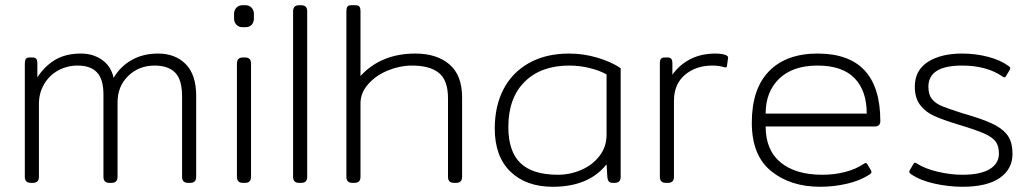

<svg xmlns="http://www.w3.org/2000/svg" viewBox="-20 -700 3951 735"><path d="M75 -23V-457Q75 -469 79 -474.5Q83 -480 94 -480H104Q115 -480 119 -474.5Q123 -469 123 -457V-404Q152 -448 192 -471.5Q232 -495 290 -495Q336 -495 370.5 -471Q405 -447 415 -402Q441 -446 484.5 -470.5Q528 -495 585 -495Q651 -495 691 -454.5Q731 -414 731 -333V-23Q731 0 708 0H700Q677 0 677 -23V-331Q677 -395 650.5 -422Q624 -449 572 -449Q512 -449 471 -409.5Q430 -370 430 -308V-23Q430 0 407 0H399Q376 0 376 -23V-339Q376 -396 351.5 -422.5Q327 -449 277 -449Q237 -449 203 -430.5Q169 -412 149 -378Q129 -344 129 -302V-23Q129 0 106 0H98Q75 0 75 -23Z M876 -629V-647Q876 -661 885 -670.5Q894 -680 907 -680H921Q934 -680 943 -670.5Q952 -661 952 -647V-629Q952 -615 943.5 -605.5Q935 -596 921 -596H907Q894 -596 885 -605.5Q876 -615 876 -629ZM887 -23V-457Q887 -480 910 -480H918Q941 -480 941 -457V-23Q941 0 918 0H910Q887 0 887 -23Z M1102 -23V-657Q1102 -680 1125 -680H1133Q1156 -680 1156 -657V-23Q1156 0 1133 0H1125Q1102 0 1102 -23Z M1306 -23V-657Q1306 -669 1310 -674.5Q1314 -680 1325 -680H1341Q1352 -680 1356 -674.5Q1360 -669 1360 -657V-409Q1439 -495 1570 -495Q1652 -495 1700.5 -453.5Q1749 -412 1749 -327V-23Q1749 0 1726 0H1718Q1695 0 1695 -23V-324Q1695 -392 1660.5 -420.5Q1626 -449 1557 -449Q1511 -449 1465.5 -430.5Q1420 -412 1390 -378.5Q1360 -345 1360 -304V-23Q1360 0 1337 0H1329Q1306 0 1306 -23Z M1874 -208Q1874 -294 1907.5 -358.5Q1941 -423 2005.5 -459Q2070 -495 2159 -495Q2214 -495 2267.5 -479Q2321 -463 2356 -439V-23Q2356 0 2333 0H2326Q2315 0 2310.5 -5.5Q2306 -11 2305 -23L2302 -71Q2234 15 2096 15Q1994 15 1934 -43Q1874 -101 1874 -208ZM2302 -184V-415Q2276 -430 2237.5 -439.5Q2199 -449 2159 -449Q2051 -449 1988.5 -387Q1926 -325 1926 -214Q1926 -120 1972.5 -75.5Q2019 -31 2116 -31Q2162 -31 2205 -49.5Q2248 -68 2275 -103Q2302 -138 2302 -184Z M2506 -23V-457Q2506 -469 2510 -474.5Q2514 -480 2525 -480H2535Q2546 -480 2550 -474.5Q2554 -469 2554 -457V-414Q2581 -452 2622.5 -473.5Q2664 -495 2720 -495Q2732 -495 2744 -493Q2756 -491 2761 -488Q2769 -483 2767 -477L2763 -448Q2762 -439 2752 -443Q2732 -449 2707 -449Q2644 -449 2602 -413.5Q2560 -378 2560 -314V-23Q2560 0 2537 0H2529Q2506 0 2506 -23Z M2858 -230Q2858 -360 2924 -427.5Q2990 -495 3110 -495Q3350 -495 3350 -236Q3350 -227 3345 -221.5Q3340 -216 3330 -216H2911Q2911 -125 2968.5 -78Q3026 -31 3128 -31Q3175 -31 3216.5 -42Q3258 -53 3287 -73Q3291 -76 3294 -76Q3298 -76 3301 -70L3314 -48Q3316 -45 3316 -41Q3316 -37 3309 -32Q3272 -8 3221.5 3.5Q3171 15 3120 15Q3006 15 2932 -45Q2858 -105 2858 -230ZM3298 -265Q3298 -353 3251 -401Q3204 -449 3110 -449Q3015 -449 2963 -399Q2911 -349 2911 -265Z M3468 -33Q3462 -37 3461 -40Q3460 -43 3463 -49L3476 -71Q3479 -77 3483 -77Q3485 -77 3490 -74Q3521 -54 3570 -42.5Q3619 -31 3664 -31Q3733 -31 3768.5 -52.5Q3804 -74 3804 -112Q3804 -141 3791.5 -158Q3779 -175 3747.5 -189Q3716 -203 3649 -223Q3590 -241 3556.5 -256Q3523 -271 3502.5 -298Q3482 -325 3482 -368Q3482 -431 3532 -463Q3582 -495 3663 -495Q3715 -495 3762.5 -482.5Q3810 -470 3840 -448Q3846 -444 3847 -441Q3848 -438 3845 -432L3832 -410Q3829 -404 3825 -404Q3822 -404 3818 -407Q3757 -449 3663 -449Q3534 -449 3534 -368Q3534 -338 3547.5 -321Q3561 -304 3586.5 -293.5Q3612 -283 3669 -265Q3678 -263 3696 -257Q3759 -238 3792.5 -219.5Q3826 -201 3841 -176Q3856 -151 3856 -111Q3856 -53 3807.5 -19Q3759 15 3664 15Q3612 15 3557.5 3Q3503 -9 3468 -33Z"/></svg>

Font: Mitr ExtraLight
Style: Regular
Weight: 250
Designer: Thanarat Vachiruckul
Foundry: Cadson Demak Co.,Ltd.
Version: Version 1.000